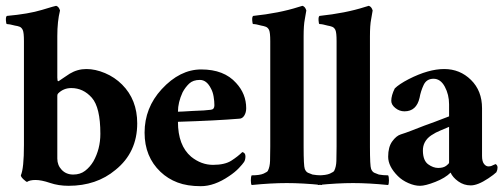

<svg xmlns="http://www.w3.org/2000/svg" viewBox="-25 -632 1733 660"><path d="M46.7 -29.3Q57.3 -53.3 57.3 -133.3V-490.7Q57.3 -520 53.3 -528.7Q49.3 -537.3 42.7 -540Q36 -542.7 26.7 -544Q6.7 -549.3 -1.3 -549.3Q-4 -549.3 -4.7 -562Q-5.3 -574.7 -1.3 -577.3Q73.3 -584 119.3 -598Q165.3 -612 168 -612Q177.3 -609.3 181.3 -596Q172 -558.7 172 -508V-365.3Q172 -362.7 172.7 -356.7Q173.3 -350.7 178 -354Q182.7 -357.3 192.7 -364Q202.7 -370.7 214.7 -378.7Q241.3 -394.7 272 -394.7Q302.7 -394.7 336 -380.7Q369.3 -366.7 394.7 -341.3Q446.7 -289.3 446.7 -208Q446.7 -108 372 -48Q306.7 6.7 210.7 6.7Q176 6.7 146.7 -3.3Q117.3 -13.3 97.3 -13.3Q77.3 -13.3 68 -6.7Q65.3 -6.7 56 -15.3Q46.7 -24 46.7 -29.3ZM220 -329.3Q193.3 -329.3 174.7 -310.7Q172 -308 172 -302.7V-86.7Q172 -64 187.3 -48Q202.7 -32 226.7 -32Q250.7 -32 267.3 -44.7Q284 -57.3 296 -77.3Q320 -120 320 -172Q320 -262.7 290.7 -296Q261.3 -329.3 220 -329.3Z M586.7 -248Q589.3 -248 604.7 -248.7Q620 -249.3 638.7 -250.7Q681.3 -252 700 -254.7Q712 -256 712 -270Q712 -284 709.3 -300Q706.7 -316 700 -328Q685.3 -357.3 662 -357.3Q638.7 -357.3 625.3 -344.7Q612 -332 602.7 -314.7Q586.7 -280 586.7 -248ZM797.3 -224Q717.3 -217.3 586.7 -213.3Q586.7 -132 632 -93.3Q666.7 -65.3 707.3 -65.3Q748 -65.3 770.7 -80Q793.3 -94.7 808 -109.3Q818.7 -106.7 818.7 -94.7Q818.7 -82.7 814 -75.3Q809.3 -68 796 -54Q782.7 -40 762.7 -26.7Q712 8 665.3 8Q618.7 8 585.3 -4.7Q552 -17.3 526.7 -41.3Q472 -93.3 472 -176Q472 -261.3 530.7 -325.3Q593.3 -393.3 666.7 -393.3Q745.3 -393.3 786.7 -346.7Q821.3 -309.3 821.3 -260Q821.3 -245.3 814.7 -234.7Q808 -224 797.3 -224Z M1081.3 4Q1014.7 -2.7 960.7 -2.7Q906.7 -2.7 840 4Q837.3 0 837.3 -12Q837.3 -24 840 -29.3Q868 -29.3 881.3 -35.3Q894.7 -41.3 896 -45.3Q902.7 -58.7 903.3 -78.7Q904 -98.7 904 -128V-490.7Q904 -520 900 -528.7Q896 -537.3 888.7 -540Q881.3 -542.7 873.3 -544Q854.7 -549.3 845.3 -549.3Q842.7 -549.3 842 -562Q841.3 -574.7 845.3 -577.3Q934.7 -586.7 1001.3 -608Q1013.3 -612 1014.7 -612Q1024 -609.3 1028 -596Q1025.3 -580 1022.7 -565.3Q1018.7 -545.3 1018.7 -506.7V-128Q1018.7 -61.3 1022.7 -51.3Q1026.7 -41.3 1034 -38Q1041.3 -34.7 1049.3 -32Q1064 -29.3 1081.3 -29.3Q1084 -24 1084 -12Q1084 0 1081.3 4Z M1309.3 4Q1242.7 -2.7 1188.7 -2.7Q1134.7 -2.7 1068 4Q1065.3 0 1065.3 -12Q1065.3 -24 1068 -29.3Q1096 -29.3 1109.3 -35.3Q1122.7 -41.3 1124 -45.3Q1130.7 -58.7 1131.3 -78.7Q1132 -98.7 1132 -128V-490.7Q1132 -520 1128 -528.7Q1124 -537.3 1116.7 -540Q1109.3 -542.7 1101.3 -544Q1082.7 -549.3 1073.3 -549.3Q1070.7 -549.3 1070 -562Q1069.3 -574.7 1073.3 -577.3Q1162.7 -586.7 1229.3 -608Q1241.3 -612 1242.7 -612Q1252 -609.3 1256 -596Q1253.3 -580 1250.7 -565.3Q1246.7 -545.3 1246.7 -506.7V-128Q1246.7 -61.3 1250.7 -51.3Q1254.7 -41.3 1262 -38Q1269.3 -34.7 1277.3 -32Q1292 -29.3 1309.3 -29.3Q1312 -24 1312 -12Q1312 0 1309.3 4Z M1481.3 -54.7Q1498.7 -54.7 1508.7 -62Q1518.7 -69.3 1518.7 -73.3V-196Q1504 -189.3 1488.7 -183.3Q1473.3 -177.3 1457.3 -166.7Q1428 -146.7 1428.7 -113.3Q1429.3 -80 1446.7 -67.3Q1464 -54.7 1481.3 -54.7ZM1678.7 -68Q1685.3 -64 1685.3 -56Q1685.3 -48 1681.3 -40Q1673.3 -32 1653.3 -18.7Q1617.3 5.3 1593.3 5.3Q1569.3 5.3 1550 -8.7Q1530.7 -22.7 1524 -38.7Q1505.3 -20 1471.3 -6.7Q1437.3 6.7 1418.7 6.7Q1400 6.7 1378.7 -2.7Q1357.3 -12 1342.7 -26.7Q1309.3 -60 1309.3 -93.3Q1309.3 -126.7 1323.3 -146Q1337.3 -165.3 1352.7 -170Q1368 -174.7 1388.7 -182.7Q1409.3 -190.7 1433.3 -200Q1464 -210.7 1518.7 -232V-273.3Q1518.7 -306.7 1504 -334Q1489.3 -361.3 1465.3 -361.3Q1441.3 -361.3 1431.3 -340Q1421.3 -318.7 1417.3 -296Q1406.7 -249.3 1365.3 -249.3Q1348 -249.3 1334 -260.7Q1320 -272 1320 -285.3Q1320 -304 1332 -328Q1346.7 -342.7 1380 -360Q1448 -394.7 1502 -394.7Q1556 -394.7 1594 -357.3Q1632 -320 1632 -260V-96Q1632 -77.3 1638.7 -68.7Q1645.3 -60 1654 -60Q1662.7 -60 1669.3 -64Z"/></svg>

Font: Ramaraja
Style: Regular
Weight: 400
Designer: Appaji Ambarisha Darbha
Foundry: Andhrapradesh Society for Knowledge Networks
Version: Version 1.0.4; ttfautohint (v1.2.25-373a) -l 7 -r 28 -G 50 -